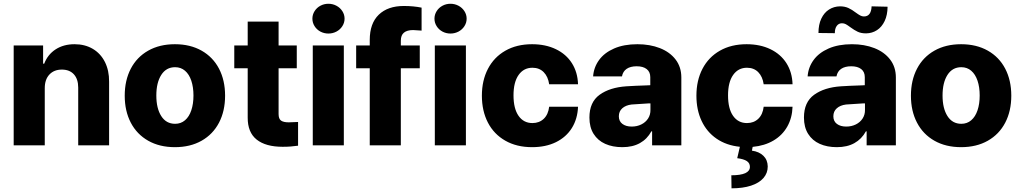

<svg xmlns="http://www.w3.org/2000/svg" viewBox="-20 -772 5425 1020"><path d="M217.8 0H52.7V-530.3H209V-433.6H214.8Q233.4 -482.4 275.6 -509.8Q317.9 -537.1 376 -537.1Q431.2 -537.1 472.9 -512.5Q514.6 -487.8 537.4 -442.6Q560.1 -397.5 559.6 -337.9V0H395.5V-306.6Q395.5 -351.6 372.6 -377Q349.6 -402.3 308.6 -402.3Q267.1 -402.3 242.4 -376Q217.8 -349.6 217.8 -303.7Z M642.6 -263.7Q642.6 -345.2 674.8 -407Q707 -468.8 767.3 -502.9Q827.6 -537.1 909.2 -537.1Q990.7 -537.1 1051 -502.9Q1111.3 -468.8 1143.6 -407Q1175.8 -345.2 1175.8 -263.7Q1175.8 -182.1 1143.6 -120.4Q1111.3 -58.6 1051 -24.4Q990.7 9.8 909.2 9.8Q827.6 9.8 767.3 -24.4Q707 -58.6 674.8 -120.4Q642.6 -182.1 642.6 -263.7ZM1007.8 -264.6Q1007.8 -309.1 996.3 -343.3Q984.9 -377.4 962.9 -396.2Q940.9 -415 910.2 -415Q862.8 -415 836.7 -374Q810.5 -333 810.5 -264.6Q810.5 -196.3 836.7 -155.3Q862.8 -114.3 910.2 -114.3Q940.9 -114.3 962.9 -133.1Q984.9 -151.9 996.3 -186Q1007.8 -220.2 1007.8 -264.6Z M1556.6 -409.2H1460V-166Q1460 -140.6 1473.1 -131.3Q1486.3 -122.1 1513.7 -122.1Q1534.2 -122.1 1563.5 -124V2Q1541.5 4.9 1524.2 6.3Q1506.8 7.8 1481.4 7.8Q1391.6 7.8 1343.5 -30.5Q1295.4 -68.8 1295.9 -147.5V-409.2H1224.6V-530.3H1295.9V-657.2H1460V-530.3H1556.6Z M1641.6 -530.3H1806.6V0H1641.6ZM1639.6 -672.9Q1639.6 -694.3 1651.1 -712.6Q1662.6 -731 1682.1 -741.5Q1701.7 -752 1724.6 -752Q1747.6 -752 1767.3 -741.5Q1787.1 -731 1798.8 -712.6Q1810.5 -694.3 1810.5 -672.9Q1810.5 -651.4 1798.8 -633.1Q1787.1 -614.7 1767.3 -604.2Q1747.6 -593.8 1724.6 -593.8Q1701.7 -593.8 1682.1 -604.2Q1662.6 -614.7 1651.1 -633.1Q1639.6 -651.4 1639.6 -672.9Z M2210 -409.2H2109.4V0H1944.3V-409.2H1872.1V-530.3H1944.3V-559.6Q1944.3 -647.9 1992.4 -694.1Q2040.5 -740.2 2125 -740.2Q2177.2 -740.2 2219.7 -731.4V-609.4Q2186 -612.3 2174.8 -612.3Q2142.6 -612.3 2126 -598.6Q2109.4 -585 2109.4 -555.7V-530.3H2210Z M2290 -530.3H2455.1V0H2290ZM2288.1 -672.9Q2288.1 -694.3 2299.6 -712.6Q2311 -731 2330.6 -741.5Q2350.1 -752 2373 -752Q2396 -752 2415.8 -741.5Q2435.5 -731 2447.3 -712.6Q2459 -694.3 2459 -672.9Q2459 -651.4 2447.3 -633.1Q2435.5 -614.7 2415.8 -604.2Q2396 -593.8 2373 -593.8Q2350.1 -593.8 2330.6 -604.2Q2311 -614.7 2299.6 -633.1Q2288.1 -651.4 2288.1 -672.9Z M2540 -263.7Q2540 -344.7 2572.3 -406.5Q2604.5 -468.3 2664.8 -502.7Q2725.1 -537.1 2806.6 -537.1Q2878.4 -537.1 2933.1 -510.7Q2987.8 -484.4 3018.3 -436.3Q3048.8 -388.2 3050.8 -324.2H2897.5Q2891.6 -365.2 2868.4 -388.7Q2845.2 -412.1 2808.6 -412.1Q2762.2 -412.1 2735.1 -373.8Q2708 -335.4 2708 -265.6Q2708 -194.8 2734.9 -156.5Q2761.7 -118.2 2808.6 -118.2Q2844.7 -118.2 2868.7 -140.9Q2892.6 -163.6 2897.5 -205.1H3050.8Q3048.3 -140.6 3018.1 -92Q2987.8 -43.5 2933.6 -16.8Q2879.4 9.8 2806.6 9.8Q2724.6 9.8 2664.3 -24.7Q2604 -59.1 2572 -120.8Q2540 -182.6 2540 -263.7Z M3307.6 -313.5Q3351.6 -316.4 3415 -318.4Q3422.9 -319.3 3434.6 -319.3V-362.3Q3434.6 -390.1 3415.5 -405Q3396.5 -419.9 3362.3 -419.9Q3329.1 -419.9 3309.1 -406.2Q3289.1 -392.6 3284.2 -366.2H3130.9Q3134.3 -414.1 3162.4 -452.9Q3190.4 -491.7 3242.4 -514.4Q3294.4 -537.1 3366.2 -537.1Q3432.6 -537.1 3485.6 -516.4Q3538.6 -495.6 3569.1 -455.8Q3599.6 -416 3599.6 -360.4V0H3444.3V-74.2H3440.4Q3418 -33.2 3379.4 -11.7Q3340.8 9.8 3286.1 9.8Q3234.4 9.8 3195.1 -7.8Q3155.8 -25.4 3133.5 -60.8Q3111.3 -96.2 3111.3 -147.5Q3111.3 -229.5 3165.5 -268.6Q3219.7 -307.6 3307.6 -313.5ZM3335.9 -99.6Q3363.8 -99.6 3386.7 -110.8Q3409.7 -122.1 3422.9 -142.3Q3436 -162.6 3435.5 -188.5V-222.7H3425.8L3335 -216.8Q3303.7 -212.9 3285.6 -196.5Q3267.6 -180.2 3267.6 -154.3Q3267.6 -127.9 3286.4 -113.8Q3305.2 -99.6 3335.9 -99.6Z M3946.3 -537.1Q4018.1 -537.1 4072.8 -510.7Q4127.4 -484.4 4158 -436.3Q4188.5 -388.2 4190.4 -324.2H4037.1Q4031.2 -365.2 4008.1 -388.7Q3984.9 -412.1 3948.2 -412.1Q3901.9 -412.1 3874.8 -373.8Q3847.7 -335.4 3847.7 -265.6Q3847.7 -194.8 3874.5 -156.5Q3901.4 -118.2 3948.2 -118.2Q3984.4 -118.2 4008.3 -140.9Q4032.2 -163.6 4037.1 -205.1H4190.4Q4188.5 -145.5 4162.4 -99.4Q4136.2 -53.2 4089.1 -25.4Q4042 2.4 3978.5 8.3L3974.6 28.3Q4013.2 33.7 4035.6 55.7Q4058.1 77.6 4058.6 112.3Q4058.6 147.9 4035.6 174.1Q4012.7 200.2 3969.5 214.4Q3926.3 228.5 3866.2 228.5L3865.2 159.2Q3963.9 159.2 3963.9 114.3Q3963.9 94.7 3947.5 83.7Q3931.2 72.8 3896.5 68.4L3910.6 7.8Q3838.9 0.5 3786.9 -35.2Q3734.9 -70.8 3707.3 -129.6Q3679.7 -188.5 3679.7 -263.7Q3679.7 -344.7 3711.9 -406.5Q3744.1 -468.3 3804.4 -502.7Q3864.7 -537.1 3946.3 -537.1Z M4447.3 -313.5Q4491.2 -316.4 4554.7 -318.4Q4562.5 -319.3 4574.2 -319.3V-362.3Q4574.2 -390.1 4555.2 -405Q4536.1 -419.9 4502 -419.9Q4468.8 -419.9 4448.7 -406.2Q4428.7 -392.6 4423.8 -366.2H4270.5Q4273.9 -414.1 4302 -452.9Q4330.1 -491.7 4382.1 -514.4Q4434.1 -537.1 4505.9 -537.1Q4572.3 -537.1 4625.2 -516.4Q4678.2 -495.6 4708.7 -455.8Q4739.3 -416 4739.3 -360.4V0H4584V-74.2H4580.1Q4557.6 -33.2 4519 -11.7Q4480.5 9.8 4425.8 9.8Q4374 9.8 4334.7 -7.8Q4295.4 -25.4 4273.2 -60.8Q4251 -96.2 4251 -147.5Q4251 -229.5 4305.2 -268.6Q4359.4 -307.6 4447.3 -313.5ZM4475.6 -99.6Q4503.4 -99.6 4526.4 -110.8Q4549.3 -122.1 4562.5 -142.3Q4575.7 -162.6 4575.2 -188.5V-222.7H4565.4L4474.6 -216.8Q4443.4 -212.9 4425.3 -196.5Q4407.2 -180.2 4407.2 -154.3Q4407.2 -127.9 4426 -113.8Q4444.8 -99.6 4475.6 -99.6ZM4442.4 -738.3Q4467.8 -738.3 4487.1 -729.5Q4506.3 -720.7 4526.4 -705.1Q4540.5 -694.8 4550 -689.7Q4559.6 -684.6 4569.3 -684.6Q4589.4 -684.6 4599.4 -698.5Q4609.4 -712.4 4610.4 -738.3L4695.3 -736.3Q4694.8 -691.9 4679.7 -660.2Q4664.6 -628.4 4638.9 -611.8Q4613.3 -595.2 4581.1 -594.7Q4554.7 -594.7 4536.6 -603.3Q4518.6 -611.8 4498 -627Q4482.9 -638.2 4473.6 -643.3Q4464.4 -648.4 4453.1 -648.4Q4435.5 -648.4 4425.3 -634.5Q4415 -620.6 4415 -595.7L4328.1 -596.7Q4328.1 -641.6 4343.3 -673.3Q4358.4 -705.1 4384.3 -721.4Q4410.2 -737.8 4442.4 -738.3Z M4819.3 -263.7Q4819.3 -345.2 4851.6 -407Q4883.8 -468.8 4944.1 -502.9Q5004.4 -537.1 5085.9 -537.1Q5167.5 -537.1 5227.8 -502.9Q5288.1 -468.8 5320.3 -407Q5352.5 -345.2 5352.5 -263.7Q5352.5 -182.1 5320.3 -120.4Q5288.1 -58.6 5227.8 -24.4Q5167.5 9.8 5085.9 9.8Q5004.4 9.8 4944.1 -24.4Q4883.8 -58.6 4851.6 -120.4Q4819.3 -182.1 4819.3 -263.7ZM5184.6 -264.6Q5184.6 -309.1 5173.1 -343.3Q5161.6 -377.4 5139.6 -396.2Q5117.7 -415 5086.9 -415Q5039.6 -415 5013.4 -374Q4987.3 -333 4987.3 -264.6Q4987.3 -196.3 5013.4 -155.3Q5039.6 -114.3 5086.9 -114.3Q5117.7 -114.3 5139.6 -133.1Q5161.6 -151.9 5173.1 -186Q5184.6 -220.2 5184.6 -264.6Z"/></svg>

Font: Pretendard Std ExtraBold
Style: Regular
Weight: 800
Designer: Base glyphs from Inter by Rasmus Andersson; Hangeul glyphs from Noto Sans CJK(Source Han Sans) by Jang Soo-young and Kan
Foundry: Kil Hyung-jin
Version: Version 1.309